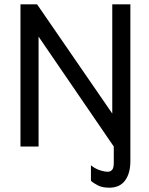

<svg xmlns="http://www.w3.org/2000/svg" viewBox="-20 -680 691 891"><path d="M75 0V-660H152L501 -153V-660H585V68Q585 124 560.5 157.5Q536 191 487 191Q455 191 434.5 180.5Q414 170 402 159V87Q420 102 442 109.5Q464 117 481 117Q492 117 500 108.5Q508 100 508 76V0L159 -510V0Z"/></svg>

Font: Lil Grotesk Medium
Style: Regular
Weight: 500
Designer: Bastien Sozeau
Foundry: NBR — Bastien Sozeau
Version: Version 3.003; ttfautohint (v1.8.4.7-5d5b);gftools[0.9.33]